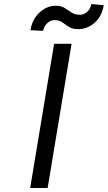

<svg xmlns="http://www.w3.org/2000/svg" viewBox="-20 -948 543 968"><path d="M340.9 -727.3 220.2 0H132.1L252.8 -727.3ZM197.4 -792.6 133.5 -795.5Q142 -849.8 178.8 -884.4Q215.6 -919 261.4 -919Q288.4 -919 305.9 -907.7Q323.5 -896.3 340.7 -884.9Q358 -873.6 383.5 -873.6Q403.8 -873.6 420.5 -889.4Q437.1 -905.2 440.3 -927.6L502.8 -921.9Q494.3 -866.5 457.6 -833.8Q420.8 -801.1 375 -801.1Q350.5 -801.1 335.9 -808.1Q321.4 -815 310.4 -823.9Q299.4 -832.7 286.9 -839.7Q274.5 -846.6 254.3 -846.6Q234 -846.6 217.9 -830.8Q201.7 -815 197.4 -792.6Z"/></svg>

Font: Inter UI
Style: Italic
Weight: 400
Italic angle: -9.39999°
Designer: Rasmus Andersson
Foundry: rsms
Version: 3.2;8d6f07862